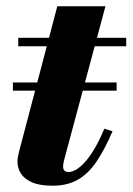

<svg xmlns="http://www.w3.org/2000/svg" viewBox="-20 -580 421 610"><path d="M21 -292V-318H350.5V-292ZM147.5 10Q105.5 10 81 -1Q56.5 -12 46 -29.5Q35.5 -47 35.5 -65.5Q35.5 -79 40 -96.2Q44.5 -113.5 48.5 -128.5L162 -560H315L185 -76.5Q183.5 -71 182 -64.2Q180.5 -57.5 180.5 -51Q180.5 -33.5 198 -33.5Q208 -33.5 220.8 -40.5Q233.5 -47.5 248.2 -63.2Q263 -79 279 -105.5Q295 -132 311.5 -171L337.5 -163Q312.5 -104.5 286.2 -66Q260 -27.5 226.8 -8.8Q193.5 10 147.5 10ZM38 -433V-460H381V-433Z"/></svg>

Font: Bodoni Moda 9pt ExtraBold
Style: Italic
Weight: 800
Italic angle: -13°
Designer: Owen Earl
Foundry: indestructible type
Version: Version 2.004